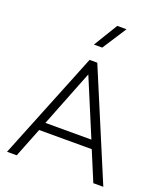

<svg xmlns="http://www.w3.org/2000/svg" viewBox="-169 -1063 999 1173"><g transform="rotate(20 331.0 -476.5)"><path d="M18 0 300 -700H350L644 0H579L499 -192H157L81 0ZM178 -246H477L323 -614ZM293 -797 388 -953H448L347 -797Z"/></g></svg>

Font: Geologica Cursive Thin
Style: Regular
Weight: 250
Designer: Sindre Bremnes, Frode Helland
Foundry: Monokrom Skriftforlag AS
Version: Version 1.010;gftools[0.9.28]